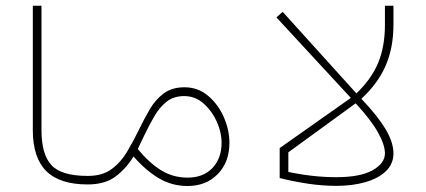

<svg xmlns="http://www.w3.org/2000/svg" viewBox="-20 -634 1465 660"><path d="M92.8 -614.3H122.6V-186.5Q122.6 -104 156.5 -66.7Q190.4 -29.3 281.2 -29.3H281.7V0H281.2Q185.1 0 138.9 -46.1Q92.8 -92.3 92.8 -186.5Z M281.7 -29.3Q331.5 -29.3 363.3 -52.5Q395 -75.7 416.7 -112.1Q438.5 -148.4 457 -187Q475.1 -224.6 494.9 -258.3Q514.6 -292 543 -313Q571.3 -334 614.3 -334Q660.6 -334 695.3 -304.7Q730 -275.4 749.3 -231.4Q768.6 -187.5 768.6 -142.6Q768.6 -76.7 728.5 -35.6Q688.5 5.4 624.5 5.4Q570.8 5.4 525.4 -21.7Q480 -48.8 439 -96.2Q415 -56.2 378.4 -28.1Q341.8 0 281.7 0Q272 0 272 -14.6Q272 -29.3 281.7 -29.3ZM453.6 -121.6Q492.7 -74.2 533.7 -48.8Q574.7 -23.4 625 -23.4Q678.7 -23.4 710.2 -56.4Q741.7 -89.4 741.7 -143.6Q741.7 -179.2 725.1 -216.1Q708.5 -252.9 679.7 -278.3Q650.9 -303.7 613.3 -303.7Q577.1 -303.7 553 -284.7Q528.8 -265.6 511 -235.1Q493.2 -204.6 476.1 -168.9Z M951.7 -593.3 1205.1 -313Q1256.8 -362.3 1280 -418.2Q1303.2 -474.1 1303.2 -549.3V-614.3H1332.5V-549.3Q1332.5 -469.7 1305.7 -408.2Q1278.8 -346.7 1222.2 -294.4Q1277.3 -236.8 1304.9 -190.9Q1332.5 -145 1332.5 -106.9Q1332.5 -70.8 1306.9 -45.9Q1281.2 -21 1236.8 -8.1Q1192.4 4.9 1135.7 4.9Q1089.4 4.9 1039.6 -2.4Q989.7 -9.8 941.4 -22V-125L1186 -297.4L930.2 -574.2ZM1202.6 -278.8 971.2 -110.4V-43Q1056.6 -24.9 1135.7 -24.9Q1218.8 -24.9 1261 -48.8Q1303.2 -72.8 1303.2 -106.9Q1303.2 -135.7 1279.5 -178.5Q1255.9 -221.2 1202.6 -278.8Z"/></svg>

Font: Estedad-FD Thin
Style: Regular
Weight: 100
Designer: Amin Abedi
Version: Version 7.3